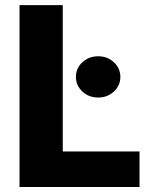

<svg xmlns="http://www.w3.org/2000/svg" viewBox="-20 -748 621 768"><path d="M58.1 0V-727.5H231V-142.1H538.1V0ZM372.6 -357.9Q335.4 -357.9 309.6 -381.8Q283.7 -405.8 283.7 -440.4Q283.7 -475.1 309.6 -499Q335.4 -522.9 372.6 -522.9Q409.7 -522.9 435.5 -499Q461.4 -475.1 461.4 -440.4Q461.4 -405.8 435.5 -381.8Q409.7 -357.9 372.6 -357.9Z"/></svg>

Font: Inter 17pt ExtraBold
Style: Regular
Weight: 800
Version: Version 4.001;git-66647c0bb